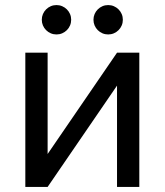

<svg xmlns="http://www.w3.org/2000/svg" viewBox="-20 -738 650 758"><path d="M80 0V-530H168V-130L442 -530H530V0H442V-400L168 0ZM203 -602Q191 -602 180.5 -606.5Q170 -611 162 -619Q154 -627 149.5 -637.5Q145 -648 145 -660Q145 -672 149.5 -682.5Q154 -693 162 -701Q170 -709 180.5 -713.5Q191 -718 203 -718Q215 -718 225.5 -713.5Q236 -709 244 -701Q252 -693 256.5 -682.5Q261 -672 261 -660Q261 -648 256.5 -637.5Q252 -627 244 -619Q236 -611 225.5 -606.5Q215 -602 203 -602ZM407 -602Q395 -602 384.5 -606.5Q374 -611 366 -619Q358 -627 353.5 -637.5Q349 -648 349 -660Q349 -672 353.5 -682.5Q358 -693 366 -701Q374 -709 384.5 -713.5Q395 -718 407 -718Q419 -718 429.5 -713.5Q440 -709 448 -701Q456 -693 460.5 -682.5Q465 -672 465 -660Q465 -648 460.5 -637.5Q456 -627 448 -619Q440 -611 429.5 -606.5Q419 -602 407 -602Z"/></svg>

Font: Golos Text VF
Style: Regular
Weight: 400
Designer: A.Korolkova, Vitaly Kuzmin
Foundry: ParaType Ltd
Version: Version 2.003